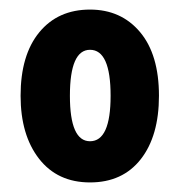

<svg xmlns="http://www.w3.org/2000/svg" viewBox="-20 -742 376 401"><path d="M312 -542Q312 -458 274 -409.5Q236 -361 168 -361Q100 -361 61.5 -410.5Q23 -460 23 -542Q23 -627 62 -674.5Q101 -722 168 -722Q233 -722 272.5 -675Q312 -628 312 -542ZM126 -542Q126 -447 168 -447Q211 -447 211 -542Q211 -638 168 -638Q126 -638 126 -542Z"/></svg>

Font: Noto Sans Thai ExtCond ExtBd
Style: Regular
Weight: 800
Width: 2
Designer: Monotype Design Team
Foundry: Monotype Imaging Inc.
Version: Version 2.002; ttfautohint (v1.8.4.7-5d5b)